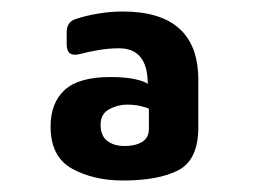

<svg xmlns="http://www.w3.org/2000/svg" viewBox="-20 -695 443 334"><path d="M194 -381Q143 -381 105.5 -401.5Q68 -422 68 -475Q68 -516 92.5 -538.5Q117 -561 172 -561Q199 -561 216 -557Q233 -553 237 -549Q237 -611 187 -611Q170 -611 152 -608Q134 -605 119 -601Q96 -595 96 -618V-639Q96 -657 112 -662Q130 -668 151.5 -671.5Q173 -675 193 -675Q325 -675 325 -556V-474Q325 -417 290.5 -399Q256 -381 194 -381ZM197 -441Q215 -441 227 -448Q239 -455 239 -471V-506Q235 -508 224.5 -510.5Q214 -513 201 -513Q185 -513 170 -505Q155 -497 155 -478Q155 -459 166.5 -450Q178 -441 197 -441Z"/></svg>

Font: Pitagon Sans
Style: Bold
Weight: 700
Designer: Travis Tran
Foundry: Pitagon
Version: Version 1.001; ttfautohint (v1.8.4.7-5d5b);gftools[0.9.26]